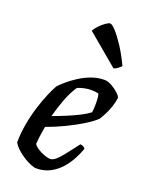

<svg xmlns="http://www.w3.org/2000/svg" viewBox="-143 -829 687 901"><g transform="rotate(20 200.5 -379.0)"><path d="M153 0Q143 0 125.5 -7Q108 -14 89 -26Q70 -38 53.5 -53Q37 -68 28 -84Q28 -129 36.5 -176.5Q45 -224 58.5 -267Q72 -310 86.5 -343.5Q101 -377 111 -394Q121 -405 141 -422.5Q161 -440 188.5 -458Q216 -476 248 -488Q280 -500 314 -500Q330 -500 350 -489Q370 -478 385 -464Q400 -450 401 -441Q398 -419 390.5 -396.5Q383 -374 373 -354.5Q363 -335 354 -321Q336 -303 299 -280Q262 -257 216.5 -235Q171 -213 126 -197Q120 -164 117.5 -143Q115 -122 114 -108Q121 -97 136.5 -87Q152 -77 170 -70.5Q188 -64 200 -64Q209 -64 218.5 -70Q228 -76 240.5 -89.5Q253 -103 269.5 -124.5Q286 -146 310 -177Q319 -177 326 -172.5Q333 -168 335 -163Q326 -138 311 -109.5Q296 -81 273.5 -56Q251 -31 221 -15.5Q191 0 153 0ZM137 -255Q172 -268 204.5 -281.5Q237 -295 264.5 -309Q292 -323 310 -337Q312 -350 312.5 -362Q313 -374 313 -385Q313 -398 312 -409Q311 -420 308 -430Q299 -432 290 -433Q281 -434 271 -434Q255 -434 238 -430.5Q221 -427 204 -420Q181 -386 164.5 -341.5Q148 -297 137 -255ZM334 -565 178 -696Q185 -710 199 -724.5Q213 -739 227 -748.5Q241 -758 248 -758Q257 -758 276.5 -737Q296 -716 321 -678Q346 -640 370 -589Q365 -584 355 -576Q345 -568 334 -565Z"/></g></svg>

Font: Texturina 12pt Medium
Style: Italic
Weight: 500
Italic angle: -11°
Designer: Guillermo Torres Carreño
Foundry: Omnibus-Type
Version: Version 1.002